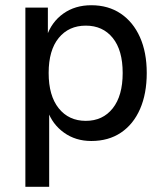

<svg xmlns="http://www.w3.org/2000/svg" viewBox="-20 -530 629 734"><path d="M77 184V-501H163V-390H158Q177 -446 222 -478Q267 -510 329 -510Q394 -510 441.5 -478Q489 -446 515 -388Q541 -330 541 -251Q541 -172 515.5 -113.5Q490 -55 442.5 -23Q395 9 329 9Q269 9 224.5 -23Q180 -55 162 -107H168V184ZM308 -68Q373 -68 411 -116Q449 -164 449 -251Q449 -338 411 -385Q373 -432 308 -432Q243 -432 204.5 -385Q166 -338 166 -251Q166 -164 204.5 -116Q243 -68 308 -68Z"/></svg>

Font: Nunitoga
Style: Medium
Weight: 500
Designer: Vernon Adams
Foundry: Vernon Adams
Version: Version 1.0